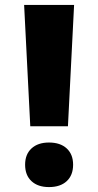

<svg xmlns="http://www.w3.org/2000/svg" viewBox="-20 -750 399 780"><path d="M103 -237 78 -730H281L256 -237ZM179 10Q134 10 108 -14Q82 -38 82 -81Q82 -123 108 -147Q134 -171 179 -171Q225 -171 251 -147Q277 -123 277 -81Q277 -38 251 -14Q225 10 179 10Z"/></svg>

Font: M PLUS 2 Thin ExtraBold
Style: Regular
Weight: 800
Version: Version 1.001